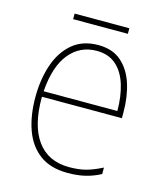

<svg xmlns="http://www.w3.org/2000/svg" viewBox="-100 -715 682 800"><g transform="rotate(15 240.5 -314.5)"><path d="M253 -538Q315 -538 353 -504.5Q391 -471 408.5 -416Q426 -361 426 -295V-269H81Q80 -146 127.5 -80.5Q175 -15 266 -15Q306 -15 337 -23Q368 -31 407 -51V-23Q375 -6 341.5 2Q308 10 266 10Q192 10 145.5 -24.5Q99 -59 77 -120Q55 -181 55 -261Q55 -338 76.5 -401Q98 -464 142 -501Q186 -538 253 -538ZM253 -513Q181 -513 135.5 -457.5Q90 -402 82 -293H400Q400 -356 384.5 -406Q369 -456 336.5 -484.5Q304 -513 253 -513ZM359 -639V-615H123V-639Z"/></g></svg>

Font: Noto Sans Lao UI SemCond Thin
Style: Regular
Weight: 100
Width: 4
Designer: Monotype Design Team
Foundry: Monotype Imaging Inc.
Version: Version 2.000; ttfautohint (v1.8.4.7-5d5b)